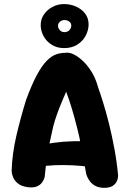

<svg xmlns="http://www.w3.org/2000/svg" viewBox="-20 -896 622 920"><path d="M113.8 1Q83.8 -3 67.6 -15.6Q51.5 -28.2 44.5 -43.2Q37.5 -58.2 36.6 -68.8Q35.8 -79.2 35.8 -79.2Q38.5 -160.8 58.4 -245.5Q78.2 -330.2 104.8 -417Q133 -493.2 157.5 -538.1Q182 -583 204.8 -605.6Q227.5 -628.2 249.1 -635.6Q270.8 -643 293.8 -643Q310.8 -646 332.4 -635.8Q354 -625.5 376.9 -604.1Q399.8 -582.8 419.4 -550.9Q439 -519 450 -478Q460 -450 474.1 -404.8Q488.2 -359.5 502.4 -302.9Q516.5 -246.2 528.2 -183Q540 -119.8 546 -54.8Q546 -54.8 545.2 -45.9Q544.5 -37 538.8 -25.4Q533 -13.8 519.2 -4.9Q505.5 4 479.5 4Q453.5 4 436.5 -5.5Q419.5 -15 410.1 -28.2Q400.8 -41.5 397.1 -51.1Q393.5 -60.8 393.5 -60.8Q379.8 -131.5 370.1 -187.2Q360.5 -243 350.2 -280.8Q336.2 -336.5 323.6 -378Q311 -419.5 297 -456.2Q287.2 -434.2 275.2 -405.5Q263.2 -376.8 252.6 -346.9Q242 -317 235 -290Q226 -248 219.4 -219Q212.8 -190 208.6 -165.5Q204.5 -141 201.1 -114Q197.8 -87 194.2 -48.8Q194.2 -48.8 191.5 -40.1Q188.8 -31.5 180.6 -20.5Q172.5 -9.5 156.6 -2.6Q140.8 4.2 113.8 1ZM132.8 -89 145.8 -194.5Q192.8 -205.5 237.5 -211.8Q282.2 -218 329.5 -219.2Q376.8 -220.5 429.5 -215.8L443.8 -91.5Q408.8 -97.5 367.8 -101.1Q326.8 -104.8 284.2 -105.1Q241.8 -105.5 202.8 -101.6Q163.8 -97.8 132.8 -89ZM287 -665.5Q253.8 -665.5 228.4 -681.2Q203 -697 189 -722.5Q175 -748 175 -775.8Q175 -804.5 190.8 -827.1Q206.5 -849.7 232 -863.1Q257.5 -876.5 287.1 -876.5Q316.7 -876.5 343.5 -864.9Q370.3 -853.4 387.4 -831.6Q404.5 -809.8 404.5 -779.3Q404.5 -751.5 390.6 -725.1Q376.8 -698.8 350.4 -682.1Q324 -665.5 287 -665.5ZM288.5 -742Q304.3 -742 312.9 -752Q321.5 -762 321.5 -773.5Q321.5 -785.8 311.4 -792.9Q301.2 -800 288.8 -800Q276.8 -800 267.4 -792.1Q258 -784.2 258 -772.6Q258 -760.9 266.6 -751.5Q275.2 -742 288.5 -742Z"/></svg>

Font: Sour Gummy Black
Style: Regular
Weight: 900
Version: Version 1.000